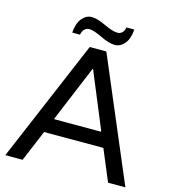

<svg xmlns="http://www.w3.org/2000/svg" viewBox="-124 -961 945 1061"><g transform="rotate(15 348.5 -430.5)"><path d="M469 -855H514Q510 -801 486.5 -773Q463 -745 430.5 -745Q398 -745 348.5 -769Q299 -793 274 -793Q241 -793 231 -750H187Q191 -804 214.5 -832.5Q238 -861 270 -861Q302 -861 351 -837.5Q400 -814 427 -814Q461 -814 469 -855ZM593 0 518 -179H179L104 0H5L301 -698H396L692 0ZM215 -267V-262H482V-267L350 -586H348Z"/></g></svg>

Font: Varela
Style: Regular
Weight: 400
Designer: Joe Prince
Foundry: Joe Prince
Version: Version 1.000